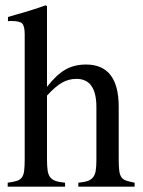

<svg xmlns="http://www.w3.org/2000/svg" viewBox="-20 -703 540 723"><path d="M157 -102Q157 -76 159.5 -60Q162 -44 169.5 -35Q177 -26 190 -21.5Q203 -17 225 -15V0H9V-15Q31 -18 43.5 -22Q56 -26 62.5 -35Q69 -44 71 -60Q73 -76 73 -102V-573Q73 -605 63.5 -614.5Q54 -624 22 -624Q14 -624 10 -623V-639L37 -647Q58 -653 74 -657.5Q90 -662 103 -666.5Q116 -671 127.5 -674.5Q139 -678 152 -683L157 -680V-376Q192 -421 225.5 -440.5Q259 -460 304 -460Q427 -460 427 -301V-102Q427 -76 429 -60.5Q431 -45 437 -36Q443 -27 455 -23Q467 -19 487 -15V0H275V-15Q297 -17 310 -21.5Q323 -26 330.5 -35.5Q338 -45 340.5 -60.5Q343 -76 343 -102V-300Q343 -406 268 -406Q239 -406 214 -392Q189 -378 157 -343Z"/></svg>

Font: Klingon pIqaD vaHbo'
Style: Regular
Weight: 400
Width: 0
Designer: Mike Neff (qa'vaj)
Foundry: Mike Neff and Michael Everson
Version: Version 2.003